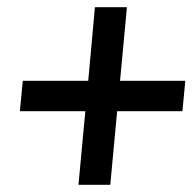

<svg xmlns="http://www.w3.org/2000/svg" viewBox="-20 -511 532 531"><path d="M242.5 -491H331L312 -287.5H492.5L484.5 -203.5H304L285 0H197L216 -203.5H35L43 -287.5H224Z"/></svg>

Font: Karla Medium
Style: Italic
Weight: 500
Italic angle: -8°
Designer: Jonathan Pinhorn
Version: Version 2.001